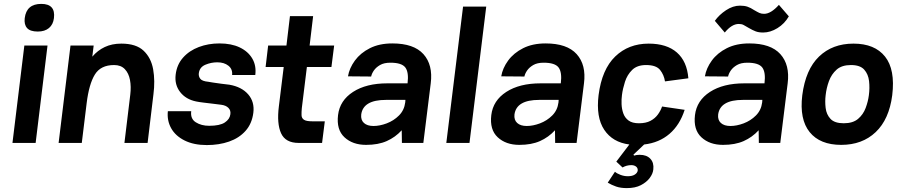

<svg xmlns="http://www.w3.org/2000/svg" viewBox="-20 -734 4623 986"><path d="M107 -641Q116 -714 192 -714Q266 -714 257 -641Q253 -608 231.5 -590Q210 -572 174 -572Q135 -572 119 -590Q103 -608 107 -641ZM105 -500H224L163 0H44Z M281 0 342 -500H461L454 -443Q481 -475 518 -492.5Q555 -510 603 -510Q679 -510 717.5 -473.5Q756 -437 766.5 -378Q777 -319 768 -250L738 0H619L649 -248Q654 -289 647.5 -323.5Q641 -358 621 -379Q601 -400 566 -400Q497 -400 467 -351Q437 -302 425 -204L400 0Z M1042 11Q975 11 928 -12.5Q881 -36 859 -75.5Q837 -115 842 -163H962Q957 -124 985.5 -106Q1014 -88 1054 -88Q1109 -88 1134.5 -105Q1160 -122 1163 -147Q1166 -167 1153 -180Q1140 -193 1116 -196Q1101 -198 1076 -201Q1051 -204 1026 -207Q1001 -210 987 -213Q934 -224 905 -261.5Q876 -299 882 -350Q888 -402 920 -438Q952 -474 1001 -492.5Q1050 -511 1107 -511Q1168 -511 1211 -490.5Q1254 -470 1275.5 -433.5Q1297 -397 1291 -349H1172Q1175 -379 1153 -396.5Q1131 -414 1096 -414Q1064 -414 1034.5 -401.5Q1005 -389 1001 -358Q999 -342 1008.5 -329.5Q1018 -317 1050 -314Q1055 -313 1074 -310Q1093 -307 1116.5 -304Q1140 -301 1158 -299Q1221 -288 1254.5 -249.5Q1288 -211 1281 -155Q1274 -99 1241 -62Q1208 -25 1156.5 -7Q1105 11 1042 11Z M1357 -500H1451L1469 -651H1588L1570 -500H1696L1682 -390H1556L1530 -179Q1528 -158 1528.5 -142.5Q1529 -127 1541 -119Q1553 -111 1584 -111H1648L1634 0H1514Q1446 0 1423.5 -49.5Q1401 -99 1412 -187L1437 -390H1344Z M1860 10Q1791 10 1749 -29Q1707 -68 1716 -143Q1725 -218 1793 -262Q1861 -306 1969 -306H2073Q2080 -363 2061.5 -387.5Q2043 -412 1985 -412Q1952 -412 1931.5 -400Q1911 -388 1900 -372Q1889 -356 1886 -341L1767 -342Q1774 -384 1802.5 -423Q1831 -462 1879.5 -486.5Q1928 -511 1995 -511Q2105 -511 2154.5 -456Q2204 -401 2192 -306L2154 0H2044L2043 -65Q2010 -29 1966 -9.5Q1922 10 1860 10ZM1898 -87Q1930 -87 1966 -100.5Q2002 -114 2029 -141Q2056 -168 2061 -208L2062 -221H1962Q1845 -221 1835 -146Q1832 -118 1849 -102.5Q1866 -87 1898 -87Z M2358 -700H2477L2391 0H2272Z M2647 10Q2578 10 2536 -29Q2494 -68 2503 -143Q2512 -218 2580 -262Q2648 -306 2756 -306H2860Q2867 -363 2848.5 -387.5Q2830 -412 2772 -412Q2739 -412 2718.5 -400Q2698 -388 2687 -372Q2676 -356 2673 -341L2554 -342Q2561 -384 2589.5 -423Q2618 -462 2666.5 -486.5Q2715 -511 2782 -511Q2892 -511 2941.5 -456Q2991 -401 2979 -306L2941 0H2831L2830 -65Q2797 -29 2753 -9.5Q2709 10 2647 10ZM2685 -87Q2717 -87 2753 -100.5Q2789 -114 2816 -141Q2843 -168 2848 -208L2849 -221H2749Q2632 -221 2622 -146Q2619 -118 2636 -102.5Q2653 -87 2685 -87Z M3138 148Q3148 157 3166.5 164Q3185 171 3204 171Q3227 171 3240 162.5Q3253 154 3255 142Q3256 129 3246.5 121.5Q3237 114 3222 114Q3198 114 3177 126L3145 96L3212 8Q3126 -3 3083 -67.5Q3040 -132 3054 -246Q3071 -378 3139.5 -444Q3208 -510 3311 -510Q3404 -510 3456 -464.5Q3508 -419 3515 -332L3395 -316Q3390 -349 3370 -374.5Q3350 -400 3298 -400Q3252 -400 3226.5 -375Q3201 -350 3189.5 -314Q3178 -278 3174 -246Q3171 -224 3172 -199Q3173 -174 3181 -151.5Q3189 -129 3208 -115Q3227 -101 3261 -101Q3297 -101 3320.5 -113.5Q3344 -126 3358.5 -146Q3373 -166 3380 -187L3496 -170Q3471 -92 3418 -46.5Q3365 -1 3288 8L3233 60L3236 65Q3249 61 3265 61Q3301 61 3320 81.5Q3339 102 3335 136Q3333 158 3316.5 180Q3300 202 3271 217Q3242 232 3199 232Q3167 232 3144 224Q3121 216 3101 204Z M3702 -567 3651 -627Q3673 -658 3708.5 -681.5Q3744 -705 3780 -705Q3803 -705 3819 -699.5Q3835 -694 3853 -682Q3870 -672 3880 -667.5Q3890 -663 3904 -663Q3939 -663 3980 -709L4031 -650Q4009 -612 3972.5 -589.5Q3936 -567 3899 -567Q3876 -567 3860.5 -573Q3845 -579 3826 -590Q3809 -600 3799 -605.5Q3789 -611 3774 -611Q3738 -611 3702 -567ZM3693 10Q3624 10 3582 -29Q3540 -68 3549 -143Q3558 -218 3626 -262Q3694 -306 3802 -306H3906Q3913 -363 3894.5 -387.5Q3876 -412 3818 -412Q3785 -412 3764.5 -400Q3744 -388 3733 -372Q3722 -356 3719 -341L3600 -342Q3607 -384 3635.5 -423Q3664 -462 3712.5 -486.5Q3761 -511 3828 -511Q3938 -511 3987.5 -456Q4037 -401 4025 -306L3987 0H3877L3876 -65Q3843 -29 3799 -9.5Q3755 10 3693 10ZM3731 -87Q3763 -87 3799 -100.5Q3835 -114 3862 -141Q3889 -168 3894 -208L3895 -221H3795Q3678 -221 3668 -146Q3665 -118 3682 -102.5Q3699 -87 3731 -87Z M4100 -245Q4117 -377 4186 -443.5Q4255 -510 4363 -510Q4472 -510 4525 -443.5Q4578 -377 4562 -245Q4546 -121 4477 -55.5Q4408 10 4300 10Q4191 10 4138 -55.5Q4085 -121 4100 -245ZM4313 -101Q4360 -101 4386.5 -123.5Q4413 -146 4425.5 -179.5Q4438 -213 4442 -245Q4447 -282 4443 -317.5Q4439 -353 4418 -376.5Q4397 -400 4350 -400Q4303 -400 4276.5 -376.5Q4250 -353 4237 -317.5Q4224 -282 4220 -245Q4216 -213 4220 -179.5Q4224 -146 4245 -123.5Q4266 -101 4313 -101Z"/></svg>

Font: Haskoy Bold
Style: Italic
Weight: 700
Designer: Ertekin Erdin
Foundry: Ertekin Erdin
Version: Version 2.000; ttfautohint (v1.8.4.7-5d5b)